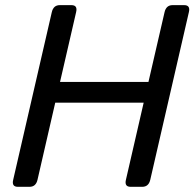

<svg xmlns="http://www.w3.org/2000/svg" viewBox="-20 -720 749 740"><path d="M48.8 0Q24.4 0 30.8 -26.9L179.7 -673.3Q186 -700.2 210.4 -700.2H255.4Q279.8 -700.2 273.4 -673.3L211.4 -404.3H552.2L614.3 -673.3Q620.6 -700.2 645 -700.2H689.9Q714.4 -700.2 708 -673.3L559.1 -26.9Q552.7 0 528.3 0H483.4Q459 0 465.3 -26.9L533.7 -324.2H192.9L124.5 -26.9Q118.2 0 93.8 0Z"/></svg>

Font: Istok Web
Style: BoldItalic
Weight: 700
Italic angle: -13°
Designer: Andrey V. Panov
Foundry: Andrey V. Panov
Version: Version 1.0.2g